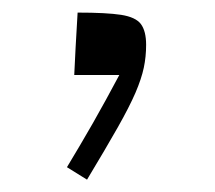

<svg xmlns="http://www.w3.org/2000/svg" viewBox="-20 -173 345 308"><path d="M104.5 -152.8Q150.9 -152.8 174.3 -149.2Q197.8 -145.5 206.1 -134.3Q214.4 -123 214.4 -101.1Q214.4 -82 210.7 -64.5Q207 -46.9 197.3 -24.2Q187.5 -1.5 168.7 31.7Q149.9 64.9 119.6 115.2L87.4 95.2Q108.4 60.5 129.2 24.2Q149.9 -12.2 171.4 -52.7H99.1Q100.1 -73.7 101.3 -97.2Q102.5 -120.6 104.5 -152.8Z"/></svg>

Font: Pinar-DS3-FD Regular
Style: Regular
Weight: 400
Designer: Amin Abedi
Version: Version 3.000